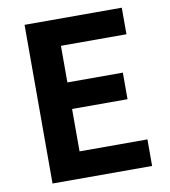

<svg xmlns="http://www.w3.org/2000/svg" viewBox="-83 -812 781 883"><g transform="rotate(-10 307.5 -370.5)"><path d="M91 0H556V-124H239V-322H498V-446H239V-617H545V-741H91Z"/></g></svg>

Font: Noto Sans CJK TC
Style: Bold
Weight: 700
Designer: Ryoko NISHIZUKA 西塚涼子 (kana, bopomofo & ideographs); Paul D. Hunt (Latin, Greek & Cyrillic); Sandoll Communications 산돌커뮤니
Foundry: Adobe
Version: Version 2.004;hotconv 1.0.118;makeotfexe 2.5.65603